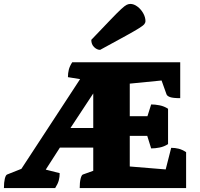

<svg xmlns="http://www.w3.org/2000/svg" viewBox="-37 -958 1020 978"><path d="M-17 0Q-17 -29 -12.5 -47.5Q-8 -66 -1 -69L72 -98L371 -555L309 -565Q309 -585 313.5 -603Q318 -621 331 -641H881V-458Q844 -458 829 -463.5Q814 -469 811 -478L786 -548L624 -532V-366H714L733 -426Q753 -426 776 -421.5Q799 -417 819 -404V-224Q799 -211 776 -206.5Q753 -202 733 -202L713 -266H624V-110L807 -95L835 -205Q855 -205 873 -200.5Q891 -196 911 -183V0H369Q369 -29 373.5 -47.5Q378 -66 385 -69L438 -88V-206H268L196 -94L267 -76Q267 -57 262.5 -39.5Q258 -22 244 0ZM322 -306H438V-482ZM473 -704Q457 -704 442.5 -718Q428 -732 428 -755Q491 -821 526.5 -858Q562 -895 580.5 -912Q599 -929 608.5 -933.5Q618 -938 627 -938Q645 -938 663 -924.5Q681 -911 692.5 -890.5Q704 -870 704 -850Q704 -843 698.5 -835.5Q693 -828 671.5 -814.5Q650 -801 603 -775Q556 -749 473 -704Z"/></svg>

Font: Petrona Black
Style: Regular
Weight: 900
Designer: Ringo R. Seeber
Foundry: Ringo R. Seeber
Version: Version 2.001; ttfautohint (v1.8.3)